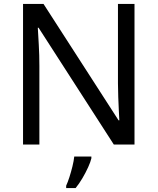

<svg xmlns="http://www.w3.org/2000/svg" viewBox="-20 -734 800 975"><path d="M663 0H558L176 -593H172Q174 -558 177 -506Q180 -454 180 -399V0H97V-714H201L582 -123H586Q585 -139 583.5 -171Q582 -203 580.5 -241Q579 -279 579 -311V-714H663ZM444 70Q440 88 427.5 115.5Q415 143 398.5 171Q382 199 364 221H316V209Q324 192 332.5 165.5Q341 139 348 110.5Q355 82 357 61H444Z"/></svg>

Font: Noto Sans Pahawh Hmong
Style: Regular
Weight: 400
Designer: Monotype Design Team
Foundry: Monotype Imaging Inc.
Version: Version 2.001; ttfautohint (v1.8.4.7-5d5b)